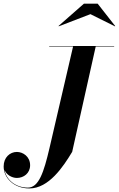

<svg xmlns="http://www.w3.org/2000/svg" viewBox="-52 -1002 651 1052"><path d="M443.5 -924.5 578 -857.5 579 -859.5 483 -982H408L268.5 -859.5L270.5 -858ZM217.5 -750V-747.5H348.5L219 -190C188 -57.5 160.5 26 100.5 26C32 26 -18 -18 -27.5 -71.5C-17.5 -45 12.5 -27 40.5 -27C77.5 -27 113 -52.5 113 -96.5C113 -145 73 -169.5 40.5 -169.5C2.5 -169.5 -32 -139.5 -32 -90C-32 -27.5 23.5 30.5 109 30.5C215.5 30.5 294.5 -88.5 343.5 -170L472.5 -747.5H573.5V-750Z"/></svg>

Font: Bodoni* 72pt Medium
Style: Italic
Weight: 500
Italic angle: -13°
Version: Version 2.3